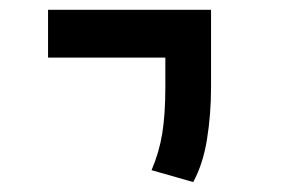

<svg xmlns="http://www.w3.org/2000/svg" viewBox="-20 -606 626 394"><path d="M376.5 -232.4 291 -256.8Q306.6 -293 313 -332.3Q319.3 -371.6 319.3 -428.2V-487.8H78.6V-585.9H413.1V-428.2Q413.1 -371.6 404.8 -320.3Q396.5 -269 376.5 -232.4Z"/></svg>

Font: Cascadia Code NF
Style: Regular
Weight: 400
Monospace: yes
Designer: Aaron Bell
Foundry: Saja Typeworks
Version: Version 2404.023; ttfautohint (v1.8.4)